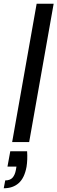

<svg xmlns="http://www.w3.org/2000/svg" viewBox="-39 -760 307 1027"><path d="M106 49Q109 94 103 132Q92 192 61 219.5Q30 247 -19 247L-11 205Q15 205 28 190.5Q41 176 46 149L49 131H1L16 49ZM157 -740H248L117 0H26Z"/></svg>

Font: SVN-Poppins
Style: Italic
Weight: 400
Italic angle: -10°
Designer: Ninad Kale (Devanagari), Jonny Pinhorn (Latin)
Foundry: Indian Type Foundry
Version: Version 3.002 2017; ttfautohint (v1.8.3)